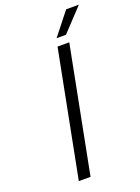

<svg xmlns="http://www.w3.org/2000/svg" viewBox="-171 -1004 787 1077"><g transform="rotate(-20 222.0 -465.0)"><path d="M105 0 251 -750H321L175 0ZM262 -796 368 -930H444L318 -796Z"/></g></svg>

Font: Teachers
Style: Italic
Weight: 400
Italic angle: -11°
Designer: Alfredo Marco Pradil, Chank Diesel
Version: Version 1.001